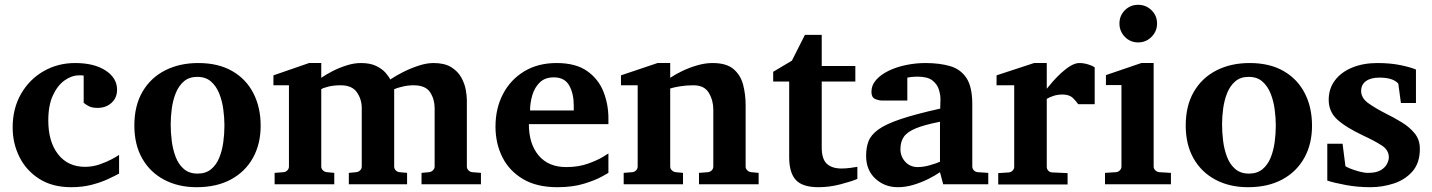

<svg xmlns="http://www.w3.org/2000/svg" viewBox="-20 -760 5908 792"><path d="M471.2 -43.9Q454.1 -34.7 425.3 -21.2Q396.5 -7.8 358.2 2.2Q319.8 12.2 273.9 12.2Q196.3 12.2 142.3 -22Q88.4 -56.2 60.3 -112.3Q32.2 -168.5 32.2 -233.9Q32.2 -313 66.9 -373Q101.6 -433.1 160.2 -466.6Q218.8 -500 290 -500Q368.7 -500 415.8 -469Q462.9 -438 462.9 -390.1Q462.9 -356.4 439.9 -335.7Q417 -314.9 382.3 -314.9Q360.4 -314.9 347.4 -321.5Q334.5 -328.1 325.2 -335.9V-448.2Q319.8 -449.2 315.7 -449.2Q311.5 -449.2 306.2 -449.2Q275.9 -449.2 246.6 -428.5Q217.3 -407.7 198.2 -366.5Q179.2 -325.2 179.2 -263.2Q179.2 -175.3 219.7 -123.5Q260.3 -71.8 331.1 -71.8Q361.8 -71.8 391.4 -82Q420.9 -92.3 442.9 -104.2Q464.8 -116.2 471.2 -121.1Z M1055.2 -241.2Q1055.2 -166.5 1023.7 -109.4Q992.2 -52.2 933.1 -20Q874 12.2 791 12.2Q715.3 12.2 657.2 -18.6Q599.1 -49.3 566.7 -106.2Q534.2 -163.1 534.2 -242.2Q534.2 -324.2 567.9 -381.8Q601.6 -439.5 661.1 -469.7Q720.7 -500 797.9 -500Q880.4 -500 937.7 -467Q995.1 -434.1 1025.1 -375.7Q1055.2 -317.4 1055.2 -241.2ZM905.8 -242.2Q905.8 -273.9 901.1 -308.8Q896.5 -343.8 884.3 -374.3Q872.1 -404.8 850.3 -423.8Q828.6 -442.9 793.9 -442.9Q760.3 -442.9 738.8 -424.6Q717.3 -406.2 705.3 -376.7Q693.4 -347.2 688.7 -312.7Q684.1 -278.3 684.1 -246.1Q684.1 -213.9 688.5 -178.7Q692.9 -143.6 704.6 -112.8Q716.3 -82 738.3 -63Q760.3 -43.9 794.9 -43.9Q829.1 -43.9 850.8 -62Q872.6 -80.1 884.5 -109.6Q896.5 -139.2 901.1 -173.8Q905.8 -208.5 905.8 -242.2Z M1963.9 0H1718.8V-46.9L1750 -49.8Q1758.8 -50.8 1765.9 -57.4Q1772.9 -64 1772.9 -73.2V-314Q1772.9 -350.6 1754.2 -379.4Q1735.4 -408.2 1686 -408.2Q1662.6 -408.2 1640.4 -402.8Q1618.2 -397.5 1606 -392.1V-73.2Q1606 -64 1612.3 -57.4Q1618.7 -50.8 1627.9 -49.8L1659.2 -46.9V0H1418.9V-46.9L1449.7 -49.8Q1459 -50.8 1465.6 -57.4Q1472.2 -64 1472.2 -73.2V-314Q1472.2 -350.6 1452.1 -379.4Q1432.1 -408.2 1385.7 -408.2Q1356 -408.2 1334.7 -402.8Q1313.5 -397.5 1305.2 -392.1V-73.2Q1305.2 -64 1312 -57.4Q1318.8 -50.8 1328.1 -49.8L1358.9 -46.9V0H1112.8V-46.9L1149.9 -49.8Q1159.2 -50.8 1165.5 -57.4Q1171.9 -64 1171.9 -73.2V-408.2H1107.9V-449.2L1254.9 -500H1305.2V-439Q1323.7 -452.1 1351.3 -466.3Q1378.9 -480.5 1409.7 -490.2Q1440.4 -500 1468.8 -500Q1506.8 -500 1531.5 -488Q1556.2 -476.1 1570.1 -460.2Q1584 -444.3 1589.8 -432.1Q1611.3 -446.8 1642.1 -462.4Q1672.9 -478 1706.3 -489Q1739.7 -500 1768.1 -500Q1813.5 -500 1840.8 -483.2Q1868.2 -466.3 1882.3 -441.2Q1896.5 -416 1901.1 -390.4Q1905.8 -364.7 1905.8 -347.2V-73.2Q1905.8 -64 1912.4 -57.4Q1918.9 -50.8 1927.7 -49.8L1963.9 -46.9Z M2278.8 12.2Q2193.8 12.2 2137.2 -21.5Q2080.6 -55.2 2052.2 -111.8Q2023.9 -168.5 2023.9 -237.8Q2023.9 -313.5 2055.2 -372.8Q2086.4 -432.1 2143.1 -466.1Q2199.7 -500 2275.9 -500Q2354.5 -500 2401.4 -467.3Q2448.2 -434.6 2469 -382.3Q2489.7 -330.1 2489.7 -272Q2489.7 -266.1 2489.7 -260Q2489.7 -253.9 2489.7 -248H2161.6Q2161.6 -166.5 2201.9 -118.7Q2242.2 -70.8 2315.9 -70.8Q2366.2 -70.8 2405.5 -85Q2444.8 -99.1 2467.3 -113Q2489.7 -127 2489.7 -127V-46.9Q2489.7 -46.9 2463.4 -32Q2437 -17.1 2389.6 -2.4Q2342.3 12.2 2278.8 12.2ZM2166.5 -304.2H2346.7V-326.2Q2346.7 -374 2327.9 -407.5Q2309.1 -440.9 2264.6 -440.9Q2228 -440.9 2206.5 -419.9Q2185.1 -398.9 2175.8 -367.4Q2166.5 -335.9 2166.5 -304.2Z M3109.4 0H2863.3V-46.9L2900.4 -49.8Q2909.7 -50.8 2916 -57.4Q2922.4 -64 2922.4 -73.2V-308.1Q2922.4 -346.2 2903.8 -377.2Q2885.3 -408.2 2840.3 -408.2Q2810.5 -408.2 2784.2 -403.8Q2757.8 -399.4 2744.6 -395V-73.2Q2744.6 -64 2751.5 -57.4Q2758.3 -50.8 2767.6 -49.8L2797.4 -46.9V0H2552.7V-46.9L2588.4 -49.8Q2597.7 -50.8 2604 -57.4Q2610.4 -64 2610.4 -73.2V-408.2H2541.5V-449.2L2692.4 -500H2744.6V-439Q2763.7 -452.1 2792.7 -466.3Q2821.8 -480.5 2855 -490.2Q2888.2 -500 2919.4 -500Q2977.1 -500 3006.3 -474.6Q3035.6 -449.2 3045.7 -409.4Q3055.7 -369.6 3055.7 -326.2V-73.2Q3055.7 -64 3062.5 -57.4Q3069.3 -50.8 3078.6 -49.8L3109.4 -46.9Z M3516.6 -22Q3491.2 -11.2 3446 0.5Q3400.9 12.2 3356.4 12.2Q3290 12.2 3262.7 -17.8Q3235.4 -47.9 3235.4 -110.8V-423.8H3169.4V-463.9L3246.6 -509.8L3300.3 -616.2H3369.6V-487.8H3508.3V-423.8H3369.6V-151.9Q3369.6 -104 3390.6 -84.5Q3411.6 -64.9 3451.7 -64.9Q3468.8 -64.9 3487.3 -67.4Q3505.9 -69.8 3516.6 -71.8Z M4056.6 0H3870.6L3857.4 -49.8Q3838.9 -36.6 3810.3 -22.2Q3781.7 -7.8 3748.8 2.2Q3715.8 12.2 3683.6 12.2Q3629.4 12.2 3591.1 -22.9Q3552.7 -58.1 3552.7 -117.2Q3552.7 -150.9 3562.5 -177Q3572.3 -203.1 3602.5 -225.3Q3632.8 -247.6 3694.1 -268.3Q3755.4 -289.1 3858.4 -312Q3858.4 -320.3 3858.9 -331.8Q3859.4 -343.3 3859.4 -351.1Q3859.4 -370.1 3852.5 -391.6Q3845.7 -413.1 3825.7 -428.5Q3805.7 -443.8 3765.6 -443.8Q3750.5 -443.8 3739.3 -442.4Q3728 -440.9 3722.7 -439.9V-345.2H3619.6Q3605 -345.2 3589.8 -351.8Q3574.7 -358.4 3574.7 -380.9Q3574.7 -408.7 3594.2 -430.7Q3613.8 -452.6 3646.2 -468.3Q3678.7 -483.9 3718.3 -491.9Q3757.8 -500 3797.4 -500Q3855 -500 3898.4 -487.5Q3941.9 -475.1 3966.3 -438.7Q3990.7 -402.3 3990.7 -330.1V-73.2Q3990.7 -64 3997.1 -57.4Q4003.4 -50.8 4012.7 -49.8L4056.6 -46.9ZM3857.4 -92.8V-257.8Q3793 -245.1 3757.6 -230.5Q3722.2 -215.8 3708.3 -195.6Q3694.3 -175.3 3694.3 -145Q3694.3 -114.3 3714.4 -92.5Q3734.4 -70.8 3765.6 -70.8Q3789.1 -70.8 3815.4 -78.4Q3841.8 -85.9 3857.4 -92.8Z M4495.6 -330.1H4427.7Q4421.4 -339.8 4406.5 -355Q4391.6 -370.1 4362.8 -370.1Q4341.8 -370.1 4324.2 -364Q4306.6 -357.9 4297.9 -352.1V-71.8Q4297.9 -63 4304 -56.2Q4310.1 -49.3 4319.8 -48.8L4383.8 -45.9V1H4097.7V-45.9L4141.6 -48.8Q4150.9 -49.8 4157.2 -56.4Q4163.6 -63 4163.6 -71.8V-408.2H4090.8V-449.2L4245.6 -500H4297.9V-394Q4307.1 -405.8 4322.8 -423.6Q4338.4 -441.4 4357.4 -459Q4376.5 -476.6 4396 -488.3Q4415.5 -500 4432.6 -500Q4449.7 -500 4468.3 -494.4Q4486.8 -488.8 4495.6 -481.9Z M4752.9 -663.1Q4752.9 -630.9 4730 -607.9Q4707 -585 4674.8 -585Q4642.6 -585 4620.1 -607.9Q4597.7 -630.9 4597.7 -663.1Q4597.7 -695.3 4620.1 -717.8Q4642.6 -740.2 4674.8 -740.2Q4707 -740.2 4730 -717.8Q4752.9 -695.3 4752.9 -663.1ZM4810.1 0H4538.1V-46.9L4584 -49.8Q4592.8 -50.8 4599.4 -57.4Q4606 -64 4606 -73.2V-409.2H4542V-450.2L4688 -500H4738.8V-73.2Q4738.8 -64 4745.8 -57.4Q4752.9 -50.8 4761.7 -49.8L4810.1 -46.9Z M5392.1 -241.2Q5392.1 -166.5 5360.6 -109.4Q5329.1 -52.2 5270 -20Q5210.9 12.2 5127.9 12.2Q5052.2 12.2 4994.1 -18.6Q4936 -49.3 4903.6 -106.2Q4871.1 -163.1 4871.1 -242.2Q4871.1 -324.2 4904.8 -381.8Q4938.5 -439.5 4998 -469.7Q5057.6 -500 5134.8 -500Q5217.3 -500 5274.7 -467Q5332 -434.1 5362.1 -375.7Q5392.1 -317.4 5392.1 -241.2ZM5242.7 -242.2Q5242.7 -273.9 5238 -308.8Q5233.4 -343.8 5221.2 -374.3Q5209 -404.8 5187.3 -423.8Q5165.5 -442.9 5130.9 -442.9Q5097.2 -442.9 5075.7 -424.6Q5054.2 -406.2 5042.2 -376.7Q5030.3 -347.2 5025.6 -312.7Q5021 -278.3 5021 -246.1Q5021 -213.9 5025.4 -178.7Q5029.8 -143.6 5041.5 -112.8Q5053.2 -82 5075.2 -63Q5097.2 -43.9 5131.8 -43.9Q5166 -43.9 5187.7 -62Q5209.5 -80.1 5221.4 -109.6Q5233.4 -139.2 5238 -173.8Q5242.7 -208.5 5242.7 -242.2Z M5820.8 -335H5758.8L5748 -415Q5726.6 -439.9 5669.9 -439.9Q5634.8 -439.9 5614.7 -425.5Q5594.7 -411.1 5594.7 -384.8Q5594.7 -355 5625.5 -333.5Q5656.2 -312 5695.8 -292Q5729.5 -275.4 5762 -255.6Q5794.4 -235.8 5815.7 -209.7Q5836.9 -183.6 5836.9 -146Q5836.9 -87.9 5806.6 -53.2Q5776.4 -18.6 5729.5 -3.2Q5682.6 12.2 5632.8 12.2Q5579.1 12.2 5530 2.9Q5481 -6.3 5455.1 -15.1V-167H5518.1L5529.8 -75.2Q5531.2 -72.3 5547.9 -65.4Q5564.5 -58.6 5585.7 -52.7Q5606.9 -46.9 5623 -46.9Q5657.2 -46.9 5675.8 -58.1Q5694.3 -69.3 5701.7 -84.5Q5709 -99.6 5709 -110.8Q5709 -141.1 5679.9 -159.9Q5650.9 -178.7 5605.5 -199.7Q5530.8 -234.9 5495.8 -267.3Q5460.9 -299.8 5460.9 -348.1Q5460.9 -394.5 5486.8 -428.7Q5512.7 -462.9 5558.1 -481.4Q5603.5 -500 5661.6 -500Q5715.8 -500 5758.5 -491Q5801.3 -481.9 5820.8 -473.1Z"/></svg>

Font: Charis
Style: Bold
Weight: 700
Designer: Walt Agee, Miriam Martin, Annie Olsen, Victor Gaultney, Lorna Priest, Alan Ward, Bob Hallissy, Martin Hosken, Sharon Cor
Foundry: SIL Global
Version: Version 7.000